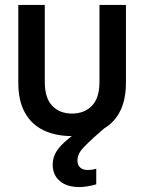

<svg xmlns="http://www.w3.org/2000/svg" viewBox="-20 -538 583 776"><path d="M271 12Q205 12 156 -11.5Q107 -35 80.5 -83Q54 -131 54 -203V-518H161V-207Q161 -142 191 -110.5Q221 -79 271 -79Q321 -79 351.5 -110.5Q382 -142 382 -207V-518H489V-203Q489 -131 462.5 -83Q436 -35 387 -11.5Q338 12 271 12ZM300 218Q250 218 221.5 193.5Q193 169 193 127Q193 93 215.5 63.5Q238 34 287 0L326 -26L357 -25L441 -54L360 17Q336 39 320.5 55Q305 71 299 84Q293 97 293 111Q293 129 304 139Q315 149 334 149Q342 149 350.5 148Q359 147 369 144V207Q352 212 334 215Q316 218 300 218Z"/></svg>

Font: TikTok Sans 24pt Medium
Style: Regular
Weight: 500
Version: Version 4.000